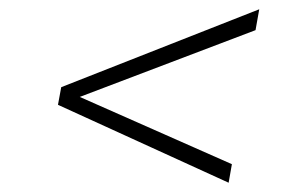

<svg xmlns="http://www.w3.org/2000/svg" viewBox="-20 -541 622 414"><path d="M473 -147 105 -315 112 -353 539 -521 531 -476 152 -332 480 -187Z"/></svg>

Font: Gantari ExtraLight
Style: Italic
Weight: 250
Italic angle: -10°
Designer: Anugrah Pasau
Foundry: Lafontype
Version: Version 1.000